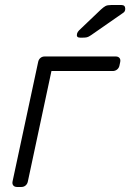

<svg xmlns="http://www.w3.org/2000/svg" viewBox="-20 -745 519 765"><path d="M48 0Q38 0 33 -6Q28 -12 30 -22L132 -498Q134 -508 141 -514Q148 -520 158 -520H441Q451 -520 456 -514Q461 -508 459 -498L456 -484Q454 -474 446.5 -468Q439 -462 429 -462H185L91 -22Q89 -12 82 -6Q75 0 65 0ZM299 -595Q283 -595 287 -611Q289 -618 295 -624L382 -707Q393 -717 400.5 -721Q408 -725 423 -725H464Q479 -725 479 -710Q479 -699 471 -694L343 -605Q333 -598 326.5 -596.5Q320 -595 310 -595Z"/></svg>

Font: Rubik Light
Style: Italic
Weight: 300
Italic angle: -12°
Designer: Hubert and Fischer
Foundry: Hubert and Fischer
Version: Version 2.300;gftools[0.9.30]